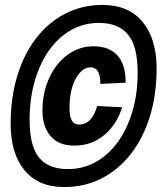

<svg xmlns="http://www.w3.org/2000/svg" viewBox="-20 -746 655 778"><path d="M239.8 12Q135.2 12 79.2 -56.4Q23.2 -124.8 23.2 -244.4Q23.2 -350.2 49.9 -438.3Q76.6 -526.4 126.1 -590.7Q175.6 -655 244.1 -690.5Q312.6 -726 395.8 -726Q500.8 -726 557.7 -657.3Q614.6 -588.6 614.6 -468.6Q614.6 -363.2 587.6 -275.1Q560.6 -187 510.6 -122.7Q460.6 -58.4 392 -23.2Q323.4 12 239.8 12ZM255.2 -60.8Q316 -60.8 367.5 -89.3Q419 -117.8 457.1 -170.2Q495.2 -222.6 516.5 -294.4Q537.8 -366.2 537.8 -452.2Q537.8 -558 499 -605.6Q460.2 -653.2 380.4 -653.2Q320 -653.2 268.6 -624.4Q217.2 -595.6 179.6 -543Q142 -490.4 121 -418.1Q100 -345.8 100 -259.8Q100 -154.4 138 -107.6Q176 -60.8 255.2 -60.8ZM281.2 -156Q217 -156 184.5 -194.8Q152 -233.6 152 -297.6Q152 -353.2 167.7 -400.4Q183.4 -447.6 211.4 -483.1Q239.4 -518.6 277.1 -538.5Q314.8 -558.4 358.4 -558.4Q422.8 -558.4 456 -521.4Q489.2 -484.4 489.2 -411L386.8 -406Q386.8 -439.8 376.7 -456.5Q366.6 -473.2 346.4 -473.2Q329.6 -473.2 314.3 -461.3Q299 -449.4 287 -427.7Q275 -406 268.3 -375.9Q261.6 -345.8 261.6 -309Q261.6 -273.6 271.2 -257.4Q280.8 -241.2 300.6 -241.2Q326.6 -241.2 345.1 -260.4Q363.6 -279.6 373.4 -316.4L475 -311.4Q453 -240.8 401.9 -198.4Q350.8 -156 281.2 -156Z"/></svg>

Font: Geist Mono
Style: Italic
Weight: 400
Italic angle: -12°
Monospace: yes
Designer: Basement.studio, Andrés Briganti, Mateo Zaragoza
Foundry: Basement.studio, Vercel, Andrés Briganti, Guido Ferreyra, Mateo Zaragoza
Version: Version 1.500